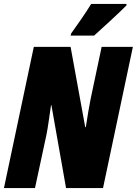

<svg xmlns="http://www.w3.org/2000/svg" viewBox="-25 -951 692 971"><path d="M332 -771H451C478 -795 584 -892 614 -923L615 -931H436C404 -879 370 -831 335 -782ZM-5 0H152L210 -270C217 -304 224 -357 233 -419H235L309 0H496L647 -714H489L433 -449C426 -414 417 -361 409 -308H406L332 -714H146Z"/></svg>

Font: Noto Sans UI Condensed Black
Style: Italic
Weight: 900
Width: 3
Italic angle: -192°
Designer: Monotype Design Team
Foundry: Monotype Imaging Inc.
Version: Version 1.901